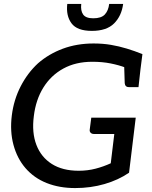

<svg xmlns="http://www.w3.org/2000/svg" viewBox="-20 -948 772 976"><path d="M362 8Q282 8 217.5 -17.5Q153 -43 109 -94Q67 -143 48.5 -211.5Q30 -280 40 -361Q50 -441 85 -509Q120 -577 173 -626Q228 -674 299.5 -700.5Q371 -727 456 -727Q503 -727 544 -720Q585 -713 624.5 -701Q664 -689 704 -673L694 -595L619 -604Q585 -617 542.5 -625.5Q500 -634 449 -634Q365 -634 302 -599.5Q239 -565 200.5 -503Q162 -441 152 -358Q141 -274 165 -211.5Q189 -149 243.5 -114.5Q298 -80 380 -80Q425 -80 465.5 -90.5Q506 -101 543 -118L561 -267H457Q447 -267 441 -273Q435 -279 436 -288L444 -350H670L636 -70Q582 -33 511.5 -12.5Q441 8 362 8ZM611 -620 694 -595 684 -505H636Q626 -505 620.5 -510Q615 -515 614 -525ZM447 -791Q372 -791 343.5 -829.5Q315 -868 322 -928H393Q389 -894 402.5 -874.5Q416 -855 454 -855Q495 -855 513 -874.5Q531 -894 535 -928H606Q598 -867 560 -829Q522 -791 447 -791Z"/></svg>

Font: Aleo Medium
Style: Italic
Weight: 500
Italic angle: -7°
Designer: Alessio Laiso
Foundry: Alessio Laiso
Version: Version 2.001;gftools[0.9.29]